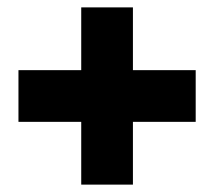

<svg xmlns="http://www.w3.org/2000/svg" viewBox="-20 -610 580 520"><path d="M340 -420H510V-280H340V-110H200V-280H30V-420H200V-590H340Z"/></svg>

Font: Russo One
Style: Regular
Weight: 400
Designer: Jovanny lemonad
Foundry: Jovanny Lemonad
Version: Version 1.001